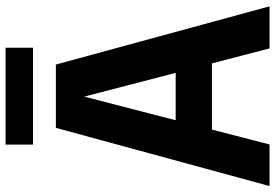

<svg xmlns="http://www.w3.org/2000/svg" viewBox="-164 -790 954 665"><g transform="rotate(-90 312.5 -457.0)"><path d="M1.1 0 202.7 -740H421.9L623.6 0H477.8L302.7 -673H318.9L145.2 0ZM123 -199.4 151.3 -325.1H472.7L501 -199.4ZM144.7 -819.2V-914.2H480.2V-819.2Z"/></g></svg>

Font: Encode Sans SC Condensed Thin
Style: Regular
Weight: 100
Width: 3
Designer: Multiple Designers
Foundry: Impallari Type
Version: Version 3.002